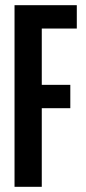

<svg xmlns="http://www.w3.org/2000/svg" viewBox="-20 -720 332 740"><path d="M36 -700H276V-610H141V-393H251V-303H141V0H36Z"/></svg>

Font: Piscolabis
Style: Regular
Weight: 400
Designer: Ariel Martín Pérez
Foundry: Tunera Type Foundry
Version: Version 1.000